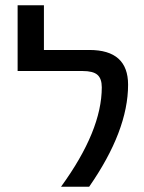

<svg xmlns="http://www.w3.org/2000/svg" viewBox="-20 -710 549 730"><path d="M320 -520Q467 -520 467 -388Q467 -213 319 0H212Q367 -213 367 -378Q367 -411 350.5 -425.5Q334 -440 294 -440H47V-690H147V-520Z"/></svg>

Font: M PLUS 1p Medium
Style: Regular
Weight: 500
Version: Version 1.062